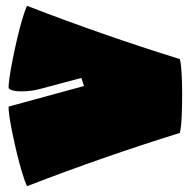

<svg xmlns="http://www.w3.org/2000/svg" viewBox="-20 -670 659 663"><path d="M73 -27Q66 -43 57 -72Q48 -101 39.5 -136Q31 -171 24 -204.5Q17 -238 13 -264.5Q9 -291 10 -302L270 -373L261 -401L119 -363Q85 -354 52 -354.5Q19 -355 10 -365Q9 -376 13 -403.5Q17 -431 24 -466Q31 -501 39.5 -537.5Q48 -574 57 -604Q66 -634 73 -650Q205 -599 337 -553Q469 -507 601 -466Q605 -453 607 -419.5Q609 -386 609 -346Q609 -306 607.5 -269Q606 -232 601 -211Q469 -170 337 -124Q205 -78 73 -27Z"/></svg>

Font: Oi
Style: Regular
Weight: 400
Designer: Kostas Bartsokas, Mohamad Dakak
Foundry: Foundry5
Version: Version 4.000